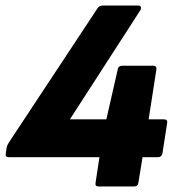

<svg xmlns="http://www.w3.org/2000/svg" viewBox="-25 -675 639 695"><path d="M332 0Q318 0 321 -14L335 -106H7Q-7 -106 -4 -120L-1 -140Q0 -146 2 -150Q4 -154 7 -159L328 -645Q335 -655 347 -655H475Q482 -655 484.5 -650.5Q487 -646 483 -638L228 -243H360L401 -423Q403 -437 417 -437H530Q543 -437 541 -423L513 -243H568Q583 -243 580 -229L563 -120Q560 -106 547 -106H491L476 -14Q474 0 460 0Z"/></svg>

Font: Sofia Sans Black
Style: Italic
Weight: 900
Italic angle: -9°
Version: Version 4.100-B